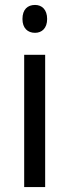

<svg xmlns="http://www.w3.org/2000/svg" viewBox="-20 -758 281 778"><path d="M122 -738C92 -738 71 -720 71 -681C71 -644 92 -625 122 -625C150 -625 171 -644 171 -681C171 -719 150 -738 122 -738ZM163 -536H78V0H163Z"/></svg>

Font: Noto Sans Khmer UI SemiCondensed
Style: Regular
Weight: 400
Width: 4
Designer: Danh Hong and the Monotype Design Team
Foundry: Monotype Imaging Inc.
Version: Version 2.002